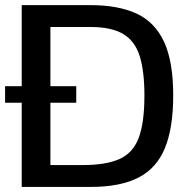

<svg xmlns="http://www.w3.org/2000/svg" viewBox="-20 -735 745 755"><path d="M0 -331.1V-396H279.8V-331.1ZM65.4 0V-714.8H335.9Q445.3 -714.8 517.3 -681.4Q589.4 -647.9 625.2 -570.3Q661.1 -492.7 661.1 -360.4Q661.1 -232.4 628.7 -153.1Q596.2 -73.7 524.9 -36.9Q453.6 0 336.9 0ZM178.2 -85.9H305.2Q396 -85.9 449.2 -109.4Q502.4 -132.8 525.1 -192.1Q547.9 -251.5 547.9 -359.9Q547.9 -455.1 529.3 -514.4Q510.7 -573.7 464.4 -601.3Q418 -628.9 335 -628.9H178.2Z"/></svg>

Font: Pontano Sans
Style: Bold
Weight: 700
Designer: Vernon Adams
Foundry: Vernon Adams
Version: Version 2.001